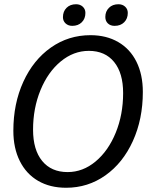

<svg xmlns="http://www.w3.org/2000/svg" viewBox="-20 -876 701 906"><path d="M43 -259Q43 -387 90 -490Q137 -593 220 -651.5Q303 -710 407 -710Q482 -710 538 -677.5Q594 -645 624 -584.5Q654 -524 654 -442Q654 -314 607 -210.5Q560 -107 477.5 -48.5Q395 10 292 10Q216 10 160 -22.5Q104 -55 73.5 -116Q43 -177 43 -259ZM561 -437Q561 -531 518.5 -583.5Q476 -636 399 -636Q327 -636 266.5 -586Q206 -536 171 -450.5Q136 -365 136 -264Q136 -169 179 -116.5Q222 -64 299 -64Q371 -64 431 -114Q491 -164 526 -249.5Q561 -335 561 -437ZM277 -795Q277 -822 294 -839Q311 -856 339 -856Q358 -856 370.5 -844.5Q383 -833 383 -815Q383 -788 366 -771Q349 -754 321 -754Q302 -754 289.5 -765.5Q277 -777 277 -795ZM477 -796Q477 -822 494 -839Q511 -856 539 -856Q558 -856 570.5 -844.5Q583 -833 583 -815Q583 -788 566 -771Q549 -754 521 -754Q501 -754 489 -765.5Q477 -777 477 -796Z"/></svg>

Font: Sarabun
Style: Italic
Weight: 400
Italic angle: -10°
Designer: Suppakit Chalermlarp | Katatrad Co.,Ltd.
Foundry: Cadson Demak Co.,Ltd.
Version: Version 1.000; ttfautohint (v1.6)